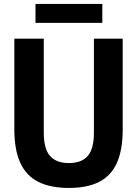

<svg xmlns="http://www.w3.org/2000/svg" viewBox="-20 -934 688 964"><path d="M326 9.7Q233.6 9.7 172.8 -20.7Q112.1 -51.1 82 -116.2Q52 -181.3 52 -285.3V-740H199.8V-268.4Q199.8 -185.9 231.5 -150.6Q263.2 -115.3 326 -115.3Q388.9 -115.3 420.2 -150.6Q451.5 -185.9 451.5 -268.4V-740H596.1V-285.3Q596.1 -181.3 566.9 -116.2Q537.6 -51.1 477.6 -20.7Q417.7 9.7 326 9.7ZM158.2 -819.2V-914.2H493.7V-819.2Z"/></svg>

Font: Encode Sans Condensed Thin
Style: Regular
Weight: 100
Width: 3
Designer: Multiple Designers
Foundry: Impallari Type
Version: Version 3.002